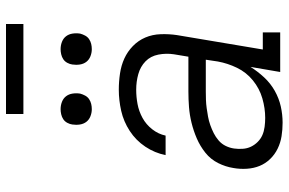

<svg xmlns="http://www.w3.org/2000/svg" viewBox="-181 -773 962 640"><g transform="rotate(-90 300.0 -453.0)"><path d="M211 8Q188 8 166 4.5Q144 1 124.5 -8.5Q105 -18 90 -33.5Q75 -49 67 -68.5Q59 -88 57.5 -111Q56 -134 60 -156Q64 -182 76.5 -207Q89 -232 111 -249.5Q133 -267 158.5 -278Q184 -289 210.5 -295.5Q237 -302 263 -304Q289 -306 315 -306H431L439 -354Q443 -380 438 -406Q433 -432 415.5 -449Q398 -466 373 -473Q348 -480 321 -480Q297 -480 273 -475.5Q249 -471 227 -459Q205 -447 189 -426.5Q173 -406 168 -382H103Q110 -418 131 -449.5Q152 -481 183.5 -501.5Q215 -522 250.5 -530Q286 -538 321 -538Q348 -538 375 -534Q402 -530 425 -519.5Q448 -509 466.5 -491Q485 -473 495 -449.5Q505 -426 506 -398.5Q507 -371 503 -344L455 -58H512V0H380L397 -99Q382 -75 362 -53.5Q342 -32 317 -18Q292 -4 265 2Q238 8 211 8ZM227 -50Q259 -50 292 -59.5Q325 -69 352 -91Q379 -113 394 -144Q409 -175 415 -208L421 -248H315Q301 -248 287 -247.5Q273 -247 259 -245Q245 -243 231 -240.5Q217 -238 203 -233Q189 -228 176 -221.5Q163 -215 151.5 -205Q140 -195 133.5 -181.5Q127 -168 125 -154Q123 -140 124 -125Q125 -110 131 -97.5Q137 -85 147 -75Q157 -65 169.5 -59.5Q182 -54 197 -52Q212 -50 227 -50ZM456 -628Q444 -628 432.5 -632.5Q421 -637 414 -646Q407 -655 405 -667.5Q403 -680 405 -693Q406 -701 410.5 -709.5Q415 -718 422.5 -723Q430 -728 439 -730Q448 -732 456 -732Q469 -732 480.5 -727.5Q492 -723 499 -714Q506 -705 508 -692.5Q510 -680 508 -667Q506 -659 501.5 -650.5Q497 -642 489.5 -637Q482 -632 473.5 -630Q465 -628 456 -628ZM256 -628Q244 -628 232.5 -632.5Q221 -637 214 -646Q207 -655 205 -667.5Q203 -680 205 -693Q206 -701 210.5 -709.5Q215 -718 222.5 -723Q230 -728 239 -730Q248 -732 256 -732Q269 -732 280.5 -727.5Q292 -723 299 -714Q306 -705 308 -692.5Q310 -680 308 -667Q306 -659 301.5 -650.5Q297 -642 289.5 -637Q282 -632 273.5 -630Q265 -628 256 -628ZM240 -856V-914H540V-856Z"/></g></svg>

Font: Iosevka Curly Slab LtExObl
Style: Regular
Weight: 300
Width: 7
Italic angle: -9°
Monospace: yes
Designer: Belleve Invis
Foundry: Belleve Invis
Version: Version 11.1.0; ttfautohint (v1.8.3)